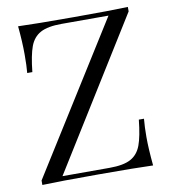

<svg xmlns="http://www.w3.org/2000/svg" viewBox="-80 -777 754 847"><g transform="rotate(-10 297.0 -354.0)"><path d="M135.7 -22.9H346.7Q409.2 -22.9 441.7 -40.5Q474.1 -58.1 488.5 -96.7Q502.9 -135.3 510.7 -210H533.7Q530.3 -173.3 530.3 -127.9Q530.3 -76.2 537.6 0Q463.4 -2.9 288.6 -2.9Q117.7 -2.9 41.5 0V-20L458.5 -685.1H248.5Q186 -685.1 153.6 -667.5Q121.1 -649.9 106.7 -611.3Q92.3 -572.8 84.5 -498H61.5Q64.5 -529.8 64.5 -580.1Q64.5 -636.7 57.6 -708Q131.3 -705.1 306.6 -705.1Q476.6 -705.1 549.3 -708V-688Z"/></g></svg>

Font: Playfair Display SC
Style: Regular
Weight: 400
Designer: Claus Eggers Sørensen
Foundry: Claus Eggers Sørensen
Version: Version 1.004;PS 001.004;hotconv 1.0.70;makeotf.lib2.5.58329